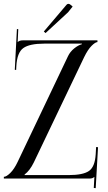

<svg xmlns="http://www.w3.org/2000/svg" viewBox="-20 -929 560 999"><path d="M217 -757 208 -765 326 -904Q330 -909 336 -909Q341 -909 346 -905L358 -895L334 -865ZM0 0V-9Q13 -9 33.5 -29Q54 -49 72 -87L334 -637Q345 -660 366 -677Q387 -694 406 -699V-702H210Q134 -702 101.5 -679Q69 -656 65 -585L64 -565L57 -566L68 -778L75 -777L72 -710Q81 -719 98 -719H487V-710Q476 -710 456.5 -690.5Q437 -671 418 -632L156 -84Q135 -41 108 -21V-18H337Q412 -18 443 -39.5Q474 -61 478 -127L480 -164L490 -163L478 50L468 49L471 -8H470Q462 0 446 0Z"/></svg>

Font: FoglihtenNo06
Style: Regular
Weight: 500
Designer: gluk (gluksza@wp.pl)
Foundry: gluk (gluksza@wp.pl)
Version: Version 0.76